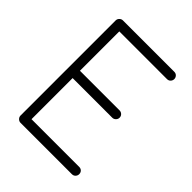

<svg xmlns="http://www.w3.org/2000/svg" viewBox="-198 -814 928 928"><g transform="rotate(45 266.5 -350.0)"><path d="M100 0Q90 0 82.5 -7.5Q75 -15 75 -25V-675Q75 -685 82.5 -692.5Q90 -700 100 -700H451Q462 -700 469 -692.5Q476 -685 476 -675Q476 -665 469 -657.5Q462 -650 451 -650H125V-381H396Q406 -381 413.5 -374Q421 -367 421 -356Q421 -346 413.5 -338.5Q406 -331 396 -331H125V-50H451Q462 -50 469 -43Q476 -36 476 -25Q476 -15 469 -7.5Q462 0 451 0Z"/></g></svg>

Font: Zen Kurenaido
Style: ARC
Weight: 400
Designer: Yoshimichi Ohira
Foundry: Positype
Version: Version 1.001